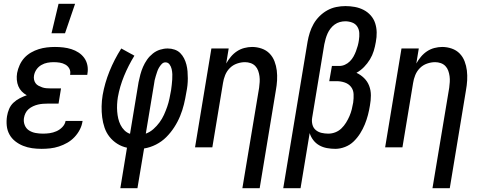

<svg xmlns="http://www.w3.org/2000/svg" viewBox="-20 -775 2540 1010"><path d="M199 8Q173 8 148.5 4.5Q124 1 101.5 -8Q79 -17 60 -32Q41 -47 29.5 -68Q18 -89 15.5 -114Q13 -139 17 -164Q20 -183 28 -202Q36 -221 51 -235Q66 -249 84.5 -258.5Q103 -268 121 -274Q106 -282 94.5 -294Q83 -306 76.5 -321.5Q70 -337 68.5 -355Q67 -373 70 -391Q74 -412 83.5 -433Q93 -454 108 -470.5Q123 -487 143 -498.5Q163 -510 184 -516.5Q205 -523 226.5 -525.5Q248 -528 269 -528Q291 -528 313 -525.5Q335 -523 355.5 -516.5Q376 -510 393.5 -498.5Q411 -487 423 -470.5Q435 -454 439.5 -432.5Q444 -411 440 -388L439 -381H349V-384Q352 -401 344.5 -414.5Q337 -428 323.5 -435.5Q310 -443 294.5 -445.5Q279 -448 262 -448Q246 -448 229.5 -445Q213 -442 197.5 -433Q182 -424 172 -409.5Q162 -395 159 -378Q157 -367 159 -356.5Q161 -346 167 -337.5Q173 -329 182.5 -324Q192 -319 202 -315.5Q212 -312 223 -311Q234 -310 245 -310H301L288 -230H232Q219 -230 206 -229Q193 -228 180 -225Q167 -222 154 -216Q141 -210 130.5 -201Q120 -192 114 -179.5Q108 -167 106 -154Q103 -135 110 -117Q117 -99 132.5 -89Q148 -79 167 -75.5Q186 -72 206 -72Q224 -72 241.5 -74.5Q259 -77 276.5 -84.5Q294 -92 308 -106.5Q322 -121 325 -139H415L414 -137Q411 -115 400 -93.5Q389 -72 372 -54Q355 -36 334 -24Q313 -12 290 -4.5Q267 3 244 5.5Q221 8 199 8ZM251 -600 288 -755H375L322 -600Z M613 215 648 2Q620 -4 596.5 -19Q573 -34 556 -55.5Q539 -77 530 -103.5Q521 -130 517.5 -158Q514 -186 514.5 -215.5Q515 -245 520 -275Q531 -338 556 -400Q581 -462 618 -520L687 -482Q655 -430 632.5 -375Q610 -320 600 -264Q597 -245 596 -226Q595 -207 596.5 -188Q598 -169 602 -151.5Q606 -134 614 -118Q622 -102 634.5 -89.5Q647 -77 664 -71L709 -343Q713 -363 718.5 -383.5Q724 -404 732.5 -423.5Q741 -443 753.5 -461Q766 -479 783.5 -493Q801 -507 821.5 -513.5Q842 -520 862 -520Q881 -520 898.5 -514Q916 -508 928 -496Q940 -484 948 -468.5Q956 -453 960.5 -435.5Q965 -418 966.5 -400Q968 -382 968 -363Q968 -344 966 -325.5Q964 -307 960 -288Q955 -257 947.5 -226Q940 -195 927.5 -164.5Q915 -134 896.5 -105.5Q878 -77 854.5 -53.5Q831 -30 800.5 -14.5Q770 1 738 6L703 215ZM747 -72Q769 -80 787 -96Q805 -112 819 -131Q833 -150 842.5 -171Q852 -192 859.5 -213.5Q867 -235 871.5 -257Q876 -279 880 -301Q882 -315 883.5 -329Q885 -343 886 -357Q887 -371 886.5 -384.5Q886 -398 883 -411.5Q880 -425 872 -436Q864 -447 850 -447Q839 -447 830.5 -438Q822 -429 816 -418.5Q810 -408 806.5 -397Q803 -386 799.5 -375Q796 -364 793.5 -353Q791 -342 790 -331Z M1255 215 1343 -313Q1345 -328 1346 -343.5Q1347 -359 1345 -374Q1343 -389 1338 -403Q1333 -417 1323 -427.5Q1313 -438 1298.5 -443Q1284 -448 1269 -448Q1248 -448 1226.5 -440.5Q1205 -433 1189 -417Q1173 -401 1164.5 -380Q1156 -359 1153 -338L1097 0H1006L1092 -520H1183L1170 -441Q1180 -459 1194 -476Q1208 -493 1226 -505Q1244 -517 1265 -522.5Q1286 -528 1306 -528Q1332 -528 1356.5 -519.5Q1381 -511 1398 -493.5Q1415 -476 1424 -452.5Q1433 -429 1436 -404Q1439 -379 1437.5 -352.5Q1436 -326 1431 -299L1346 215Z M1470 215 1598 -556Q1602 -579 1609.5 -603Q1617 -627 1629.5 -649Q1642 -671 1660.5 -689.5Q1679 -708 1701.5 -720.5Q1724 -733 1748.5 -738Q1773 -743 1797 -743Q1822 -743 1846.5 -738.5Q1871 -734 1892.5 -723Q1914 -712 1930 -694Q1946 -676 1953.5 -653Q1961 -630 1961.5 -605Q1962 -580 1957 -554Q1953 -530 1946 -507Q1939 -484 1926 -462.5Q1913 -441 1895 -422.5Q1877 -404 1855 -392Q1877 -382 1895 -364.5Q1913 -347 1922 -323.5Q1931 -300 1931 -273.5Q1931 -247 1926 -220Q1922 -195 1915.5 -170Q1909 -145 1899 -120.5Q1889 -96 1874.5 -73Q1860 -50 1840.5 -31Q1821 -12 1795 -2Q1769 8 1744 8Q1722 8 1700 4Q1678 0 1659.5 -10.5Q1641 -21 1628 -38Q1615 -55 1609 -75L1561 215ZM1707 -72Q1726 -72 1744 -79Q1762 -86 1776 -99.5Q1790 -113 1800.5 -130Q1811 -147 1818.5 -164.5Q1826 -182 1830.5 -200Q1835 -218 1838 -236Q1841 -258 1840 -280Q1839 -302 1826.5 -318Q1814 -334 1793.5 -341Q1773 -348 1751 -348H1712L1726 -428H1765Q1780 -428 1794.5 -434.5Q1809 -441 1820.5 -452.5Q1832 -464 1839.5 -477.5Q1847 -491 1852.5 -505.5Q1858 -520 1862 -534.5Q1866 -549 1868 -564Q1871 -583 1870 -601.5Q1869 -620 1859.5 -635Q1850 -650 1832.5 -656.5Q1815 -663 1796 -663Q1782 -663 1767.5 -659Q1753 -655 1740.5 -646Q1728 -637 1718.5 -624.5Q1709 -612 1703 -598.5Q1697 -585 1693 -571Q1689 -557 1686 -542L1622 -155Q1619 -137 1623.5 -119.5Q1628 -102 1641 -91Q1654 -80 1671.5 -76Q1689 -72 1707 -72Z M2255 215 2343 -313Q2345 -328 2346 -343.5Q2347 -359 2345 -374Q2343 -389 2338 -403Q2333 -417 2323 -427.5Q2313 -438 2298.5 -443Q2284 -448 2269 -448Q2248 -448 2226.5 -440.5Q2205 -433 2189 -417Q2173 -401 2164.5 -380Q2156 -359 2153 -338L2097 0H2006L2092 -520H2183L2170 -441Q2180 -459 2194 -476Q2208 -493 2226 -505Q2244 -517 2265 -522.5Q2286 -528 2306 -528Q2332 -528 2356.5 -519.5Q2381 -511 2398 -493.5Q2415 -476 2424 -452.5Q2433 -429 2436 -404Q2439 -379 2437.5 -352.5Q2436 -326 2431 -299L2346 215Z"/></svg>

Font: Iosevka Term Curly Md Obl
Style: Regular
Weight: 500
Italic angle: -9°
Designer: Belleve Invis
Foundry: Belleve Invis
Version: Version 32.3.0